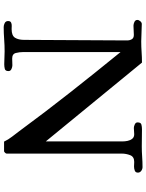

<svg xmlns="http://www.w3.org/2000/svg" viewBox="104 -893 792 1040"><g transform="rotate(90 500.0 -373.0)"><path d="M915 -724Q915 -711 904 -707Q893 -703 882 -703Q876 -703 869.5 -703.5Q863 -704 857 -704Q829 -704 820.5 -682Q812 -660 812 -637V-13Q812 -9 807 -4Q802 1 799 1H747Q736 -22 720.5 -42Q705 -62 690 -82Q587 -222 479.5 -358.5Q372 -495 262 -630V-102Q262 -83 267 -63Q272 -43 297 -43Q306 -43 315.5 -43.5Q325 -44 334 -44Q343 -44 354 -39Q365 -34 365 -23Q365 -6 353 -3Q341 0 328 0Q311 0 293 -1Q275 -2 258 -2Q225 -2 192 0.5Q159 3 126 3Q116 3 105 -2.5Q94 -8 94 -21Q94 -33 102 -37Q110 -41 120.5 -40.5Q131 -40 138 -40Q173 -40 184.5 -58.5Q196 -77 196 -108Q196 -248 197.5 -387Q199 -526 199 -665Q199 -680 192.5 -691Q186 -702 169 -702Q156 -702 144 -701Q132 -700 119 -700Q110 -700 99 -705Q88 -710 88 -721Q88 -729 95 -737Q102 -745 110 -745Q133 -745 157 -743.5Q181 -742 204 -742Q233 -742 262 -744Q291 -746 319 -746L746 -225V-641Q746 -654 743 -668.5Q740 -683 731.5 -693.5Q723 -704 707 -704Q699 -704 690 -703Q681 -702 673 -702Q665 -702 654 -707Q643 -712 643 -722Q643 -740 655 -743Q667 -746 680 -746Q703 -746 726.5 -745.5Q750 -745 773 -745Q801 -745 829 -747Q857 -749 885 -749Q896 -749 905.5 -742Q915 -735 915 -724Z"/></g></svg>

Font: Kaisei Tokumin
Style: Bold
Weight: 700
Designer: Font-Kai, 金井和夫
Foundry: KAZUO KANAI
Version: Version 5.003